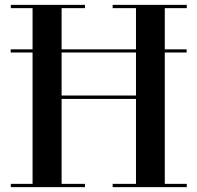

<svg xmlns="http://www.w3.org/2000/svg" viewBox="-20 -770 812 790"><path d="M24 -567H748V-554H24ZM24.5 -13.5H114V-736.5H24.5V-750H329.5V-736.5H233.5V-377H539.5V-736.5H443.5V-750H748.5V-736.5H658V-13.5H748.5V0H443.5V-13.5H539.5V-363H233.5V-13.5H329.5V0H24.5Z"/></svg>

Font: Bodoni* 16 Medium
Style: Regular
Weight: 500
Version: Version 2.2